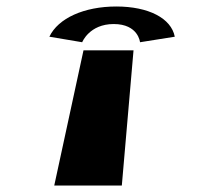

<svg xmlns="http://www.w3.org/2000/svg" viewBox="-20 -571 623 591"><path d="M147 0H355L391 -416H237ZM132 -458C159 -515 239 -551 338 -551C437 -551 507 -515 518 -458L411 -441C411 -441 406 -497 330 -497C255 -497 233 -441 233 -441Z"/></svg>

Font: Hussar Milosc
Style: Bold
Weight: 700
Foundry: Cannot Into Space Fonts
Version: Version 1.02